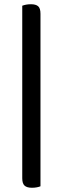

<svg xmlns="http://www.w3.org/2000/svg" viewBox="-20 -755 296 906"><path d="M171 -690V124Q164 127 153.5 129Q143 131 131 131Q107 131 96 121Q85 111 85 86V-728Q93 -731 103 -733Q113 -735 126 -735Q149 -735 160 -725.5Q171 -716 171 -690Z"/></svg>

Font: Baloo Tamma 2 Medium
Style: Regular
Weight: 500
Designer: Divya Kowshik, Shuchita Grover and Ek Type
Foundry: Ek Type
Version: Version 1.700